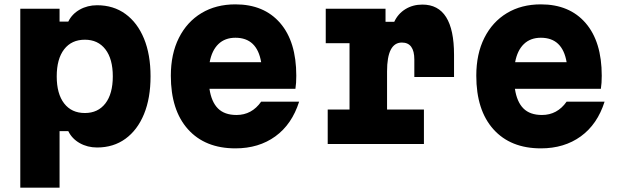

<svg xmlns="http://www.w3.org/2000/svg" viewBox="-20 -660 2840 880"><path d="M73 200V-620H253V-561H293Q310 -596 345.5 -616Q381 -636 425 -636Q500 -636 555 -596Q610 -556 640 -483Q670 -410 670 -310Q670 -210 640 -137Q610 -64 555 -24Q500 16 425 16Q381 16 345.5 -4Q310 -24 293 -59H253V200ZM369 -142Q429 -142 463 -186Q497 -230 497 -310Q497 -390 463 -434Q429 -478 369 -478Q308 -478 274 -434Q240 -390 240 -310Q240 -230 274 -186Q308 -142 369 -142Z M1351 -194Q1318 -90 1242 -35Q1166 20 1059 20Q920 20 841.5 -67.5Q763 -155 763 -313Q763 -413 800 -486.5Q837 -560 903.5 -600Q970 -640 1059 -640Q1190 -640 1264 -554.5Q1338 -469 1338 -313Q1338 -295 1337 -280.5Q1336 -266 1334 -253H940Q949 -193 979 -163Q1009 -133 1064 -133Q1134 -133 1177 -194ZM1059 -487Q1011 -487 981 -458Q951 -429 941 -375H1177Q1158 -487 1059 -487Z M1473 -620H1747V-560H1787Q1804 -597 1838 -618Q1872 -639 1916 -639Q2061 -639 2061 -409V-307H1879V-387Q1879 -465 1822 -465Q1754 -465 1754 -333V-158H1923V0H1482V-158H1582V-462H1473Z M2751 -194Q2718 -90 2642 -35Q2566 20 2459 20Q2320 20 2241.5 -67.5Q2163 -155 2163 -313Q2163 -413 2200 -486.5Q2237 -560 2303.5 -600Q2370 -640 2459 -640Q2590 -640 2664 -554.5Q2738 -469 2738 -313Q2738 -295 2737 -280.5Q2736 -266 2734 -253H2340Q2349 -193 2379 -163Q2409 -133 2464 -133Q2534 -133 2577 -194ZM2459 -487Q2411 -487 2381 -458Q2351 -429 2341 -375H2577Q2558 -487 2459 -487Z"/></svg>

Font: Martian Mono ExtraBold
Style: Regular
Weight: 800
Monospace: yes
Designer: Roman Shamin
Foundry: Evil Martians
Version: Version 1.000; ttfautohint (v1.8.4.7-5d5b)